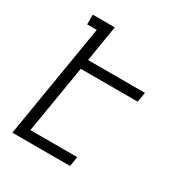

<svg xmlns="http://www.w3.org/2000/svg" viewBox="-171 -863 942 991"><g transform="rotate(30 300.0 -367.5)"><path d="M42 0 154 -677H97V-735H228L193 -520H532L522 -462H183L116 -58H395L386 0Z"/></g></svg>

Font: Iosevka HT Light Extended
Style: Italic
Weight: 300
Width: 7
Italic angle: -9°
Monospace: yes
Designer: Belleve Invis
Foundry: Belleve Invis
Version: Version 32.3.0; ttfautohint (v1.8.4)